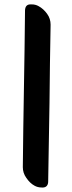

<svg xmlns="http://www.w3.org/2000/svg" viewBox="-20 -835 323 858"><path d="M97.7 -40C108.4 -24.4 120.1 -12.7 134.8 -4.9C143.6 0 154.3 2.9 167 2.9H172.9C187.5 2 195.3 -7.8 195.3 -24.4C197.3 -140.6 199.2 -257.8 201.2 -375C202.1 -491.2 204.1 -608.4 206.1 -724.6C206.1 -742.2 201.2 -758.8 190.4 -773.4C179.7 -788.1 167 -799.8 152.3 -807.6C143.6 -812.5 133.8 -815.4 121.1 -815.4H114.3C99.6 -814.5 92.8 -805.7 91.8 -789.1C90.8 -671.9 88.9 -554.7 86.9 -438.5C85 -322.3 83 -205.1 82 -87.9C82 -71.3 86.9 -54.7 97.7 -40Z"/></svg>

Font: ChillSide Comic
Style: Regular
Weight: 400
Designer: Koroletov, Abay Emes
Version: Version 1.000